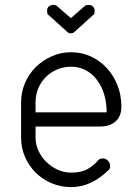

<svg xmlns="http://www.w3.org/2000/svg" viewBox="-20 -763 535 783"><path d="M379 -108Q386 -117 400 -117Q411 -117 420 -108Q429 -99 429 -87Q429 -83 428.5 -79Q428 -75 425 -72Q354 0 270 0Q228 0 191 -15.5Q154 -31 126 -58.5Q98 -86 82 -123Q66 -160 66 -202V-345Q66 -387 82 -424.5Q98 -462 126 -489.5Q154 -517 191 -533.5Q228 -550 270 -550Q313 -550 350 -533Q387 -516 415 -486Q443 -456 459 -415.5Q475 -375 475 -328Q475 -289 451.5 -268Q428 -247 388 -247H125V-202Q125 -174 137 -148Q149 -122 169 -102.5Q189 -83 215 -71Q241 -59 270 -59Q313 -59 339.5 -75Q366 -91 379 -108ZM125 -305H415Q415 -344 405 -377.5Q395 -411 376 -436.5Q357 -462 330 -476.5Q303 -491 270 -491Q239 -491 212.5 -479.5Q186 -468 166.5 -448.5Q147 -429 136 -402.5Q125 -376 125 -345ZM287 -636Q279 -627 269 -627Q258 -627 251 -636L179 -701Q174 -703 173 -708.5Q172 -714 172 -720Q172 -730 179 -736.5Q186 -743 197 -743Q208 -743 214 -737L269 -689L324 -737Q330 -743 341 -743Q352 -743 359 -736.5Q366 -730 366 -720Q366 -714 365 -708.5Q364 -703 359 -701Z"/></svg>

Font: VDS
Style: Thin
Weight: 100
Width: 0
Designer: artmaker
Foundry: artmaker
Version: Version 1.000 2012 initial release